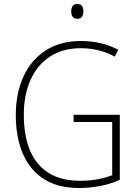

<svg xmlns="http://www.w3.org/2000/svg" viewBox="-20 -996 690 960"><path d="M348 -422H579V-97Q533 -76 480.5 -66Q428 -56 375 -56Q270 -56 200 -100.5Q130 -145 94.5 -227Q59 -309 59 -421Q59 -529 97 -612.5Q135 -696 208 -743.5Q281 -791 385 -791Q435 -791 481.5 -780.5Q528 -770 571 -747L554 -713Q511 -736 468.5 -745.5Q426 -755 384 -755Q293 -755 229 -712.5Q165 -670 132 -595Q99 -520 99 -422Q99 -261 171 -176.5Q243 -92 379 -92Q427 -92 467.5 -99.5Q508 -107 541 -120V-386H348ZM366 -976Q384 -976 390.5 -965.5Q397 -955 397 -939Q397 -923 390 -912.5Q383 -902 366 -902Q350 -902 343 -912.5Q336 -923 336 -939Q336 -955 343 -965.5Q350 -976 366 -976Z"/></svg>

Font: Noto Sans Malayalam UI SemiCondensed ExtraLight
Style: Regular
Weight: 200
Width: 4
Designer: Jelle Bosma - Monotype Design Team
Foundry: Monotype Imaging Inc.
Version: Version 2.104; ttfautohint (v1.8.4.7-5d5b)